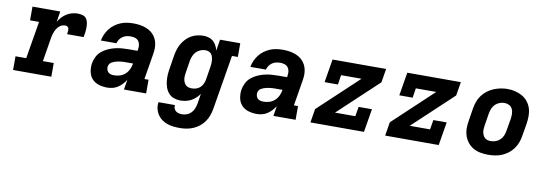

<svg xmlns="http://www.w3.org/2000/svg" viewBox="-57 -913 4313 1518"><g transform="rotate(10 2100.0 -154.0)"><path d="M42 0V-110H128L178 -410H106V-520H329L315 -434Q327 -455 343.5 -473Q360 -491 380.5 -503.5Q401 -516 423.5 -522Q446 -528 468 -528Q488 -528 507 -523Q526 -518 537 -503.5Q548 -489 551.5 -470Q555 -451 555 -431.5Q555 -412 552.5 -392.5Q550 -373 546 -353H413Q414 -360 415 -367Q416 -374 416.5 -381.5Q417 -389 416 -395.5Q415 -402 411 -407.5Q407 -413 400.5 -415.5Q394 -418 387 -418Q374 -418 361 -413Q348 -408 337.5 -398Q327 -388 319.5 -376Q312 -364 307 -351.5Q302 -339 298.5 -326Q295 -313 293 -300L262 -110H349V0Z M798 8Q763 8 730.5 -2Q698 -12 676.5 -35.5Q655 -59 648.5 -93Q642 -127 647 -161Q652 -189 665.5 -215.5Q679 -242 702 -260.5Q725 -279 752 -291Q779 -303 807 -309.5Q835 -316 863 -318Q891 -320 918 -320H985L987 -333Q990 -351 987.5 -368.5Q985 -386 975 -399Q965 -412 948.5 -417.5Q932 -423 914 -423Q897 -423 880.5 -419.5Q864 -416 849 -406Q834 -396 824 -381.5Q814 -367 810 -350H685Q690 -376 700.5 -400Q711 -424 727.5 -445.5Q744 -467 766.5 -483.5Q789 -500 813 -510Q837 -520 863 -524Q889 -528 914 -528Q936 -528 958 -525.5Q980 -523 1000.5 -517Q1021 -511 1039.5 -501Q1058 -491 1072.5 -476.5Q1087 -462 1097 -443.5Q1107 -425 1111.5 -404Q1116 -383 1115.5 -360.5Q1115 -338 1111 -316L1077 -110H1110V0H932L945 -80Q933 -61 917 -44Q901 -27 881.5 -14.5Q862 -2 840.5 3Q819 8 798 8ZM835 -97Q859 -97 882.5 -104.5Q906 -112 924.5 -129Q943 -146 953 -168.5Q963 -191 967 -214L968 -215H918Q908 -215 898 -215Q888 -215 878 -214Q868 -213 857.5 -211.5Q847 -210 837 -207.5Q827 -205 817 -201.5Q807 -198 797.5 -192.5Q788 -187 782 -178Q776 -169 774 -159Q772 -146 775.5 -133Q779 -120 788 -111.5Q797 -103 809.5 -100Q822 -97 835 -97Z M1419 223Q1392 223 1366 220Q1340 217 1316 208.5Q1292 200 1272 185Q1252 170 1238.5 149Q1225 128 1219.5 102.5Q1214 77 1218 51H1350Q1348 65 1353 78Q1358 91 1368 99Q1378 107 1391.5 110Q1405 113 1419 113Q1438 113 1457.5 105.5Q1477 98 1491 83Q1505 68 1512.5 49Q1520 30 1524 11L1537 -72Q1525 -54 1507.5 -38Q1490 -22 1470 -11.5Q1450 -1 1428.5 3.5Q1407 8 1385 8Q1358 8 1333 -1Q1308 -10 1291 -29.5Q1274 -49 1265.5 -73.5Q1257 -98 1254 -124.5Q1251 -151 1253 -179Q1255 -207 1260 -234L1276 -334Q1280 -359 1287.5 -383Q1295 -407 1308 -429.5Q1321 -452 1339 -471Q1357 -490 1379.5 -503Q1402 -516 1427 -522Q1452 -528 1477 -528Q1499 -528 1520 -522Q1541 -516 1556.5 -502.5Q1572 -489 1582 -470Q1592 -451 1597 -430L1612 -520H1774V-410H1727L1654 29Q1649 56 1640 82Q1631 108 1614.5 131.5Q1598 155 1575 173.5Q1552 192 1526 203Q1500 214 1473 218.5Q1446 223 1419 223ZM1458 -102Q1476 -102 1493.5 -107.5Q1511 -113 1524.5 -125.5Q1538 -138 1546 -155Q1554 -172 1557 -189L1573 -289Q1576 -303 1577 -317.5Q1578 -332 1577 -345.5Q1576 -359 1572.5 -372.5Q1569 -386 1561.5 -396.5Q1554 -407 1541 -412.5Q1528 -418 1514 -418Q1494 -418 1474.5 -410.5Q1455 -403 1440.5 -388.5Q1426 -374 1418 -355Q1410 -336 1406 -316L1390 -216Q1388 -203 1387 -189Q1386 -175 1388 -162.5Q1390 -150 1395.5 -138Q1401 -126 1410 -117.5Q1419 -109 1431.5 -105.5Q1444 -102 1458 -102Z M1998 8Q1963 8 1930.5 -2Q1898 -12 1876.5 -35.5Q1855 -59 1848.5 -93Q1842 -127 1847 -161Q1852 -189 1865.5 -215.5Q1879 -242 1902 -260.5Q1925 -279 1952 -291Q1979 -303 2007 -309.5Q2035 -316 2063 -318Q2091 -320 2118 -320H2185L2187 -333Q2190 -351 2187.5 -368.5Q2185 -386 2175 -399Q2165 -412 2148.5 -417.5Q2132 -423 2114 -423Q2097 -423 2080.5 -419.5Q2064 -416 2049 -406Q2034 -396 2024 -381.5Q2014 -367 2010 -350H1885Q1890 -376 1900.5 -400Q1911 -424 1927.5 -445.5Q1944 -467 1966.5 -483.5Q1989 -500 2013 -510Q2037 -520 2063 -524Q2089 -528 2114 -528Q2136 -528 2158 -525.5Q2180 -523 2200.5 -517Q2221 -511 2239.5 -501Q2258 -491 2272.5 -476.5Q2287 -462 2297 -443.5Q2307 -425 2311.5 -404Q2316 -383 2315.5 -360.5Q2315 -338 2311 -316L2277 -110H2310V0H2132L2145 -80Q2133 -61 2117 -44Q2101 -27 2081.5 -14.5Q2062 -2 2040.5 3Q2019 8 1998 8ZM2035 -97Q2059 -97 2082.5 -104.5Q2106 -112 2124.5 -129Q2143 -146 2153 -168.5Q2163 -191 2167 -214L2168 -215H2118Q2108 -215 2098 -215Q2088 -215 2078 -214Q2068 -213 2057.5 -211.5Q2047 -210 2037 -207.5Q2027 -205 2017 -201.5Q2007 -198 1997.5 -192.5Q1988 -187 1982 -178Q1976 -169 1974 -159Q1972 -146 1975.5 -133Q1979 -120 1988 -111.5Q1997 -103 2009.5 -100Q2022 -97 2035 -97Z M2429 0 2447 -110 2767 -410H2603L2591 -333H2484L2515 -520H2945L2927 -410L2607 -110H2770L2783 -187H2890L2859 0Z M3029 0 3047 -110 3367 -410H3203L3191 -333H3084L3115 -520H3545L3527 -410L3207 -110H3370L3383 -187H3490L3459 0Z M3856 8Q3824 8 3793 2Q3762 -4 3736 -19Q3710 -34 3691.5 -57.5Q3673 -81 3663.5 -110Q3654 -139 3654 -170.5Q3654 -202 3660 -234L3676 -334Q3681 -362 3690.5 -388.5Q3700 -415 3717.5 -438.5Q3735 -462 3758.5 -480Q3782 -498 3809 -509Q3836 -520 3863.5 -525.5Q3891 -531 3919 -531Q3951 -531 3981 -523.5Q4011 -516 4037 -501.5Q4063 -487 4082 -463Q4101 -439 4110 -410.5Q4119 -382 4119 -350Q4119 -318 4114 -286L4097 -186Q4093 -159 4083 -132Q4073 -105 4056 -81.5Q4039 -58 4015.5 -40Q3992 -22 3965 -11Q3938 0 3910.5 4Q3883 8 3856 8ZM3858 -102Q3878 -102 3898 -109Q3918 -116 3933 -131Q3948 -146 3956 -165Q3964 -184 3967 -204L3984 -304Q3987 -324 3986.5 -344.5Q3986 -365 3977.5 -382.5Q3969 -400 3951.5 -409Q3934 -418 3914 -418Q3894 -418 3874.5 -410.5Q3855 -403 3840 -388.5Q3825 -374 3817.5 -355Q3810 -336 3806 -316L3790 -216Q3788 -203 3787 -189Q3786 -175 3788 -162.5Q3790 -150 3795.5 -138Q3801 -126 3810 -117.5Q3819 -109 3832 -105.5Q3845 -102 3858 -102Z"/></g></svg>

Font: Iosevka Etoile XBdObl
Style: Regular
Weight: 800
Italic angle: -9°
Designer: Belleve Invis
Foundry: Belleve Invis
Version: Version 15.5.2; ttfautohint (v1.8.4)